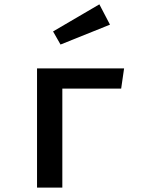

<svg xmlns="http://www.w3.org/2000/svg" viewBox="-20 -852 655 872"><path d="M263.1 -449.7V0H148.2V-541.5H543.6L530.3 -449.7ZM221 -709.2 431.3 -832.3 479.5 -740 254.9 -649.7Z"/></svg>

Font: Fira Code Fixed Medium
Style: Regular
Weight: 500
Monospace: yes
Designer: Carrois Corporate, Edenspiekermann AG, Nikita Prokopov
Foundry: Carrois Corporate, Edenspiekermann AG, Nikita Prokopov
Version: Version 5.002